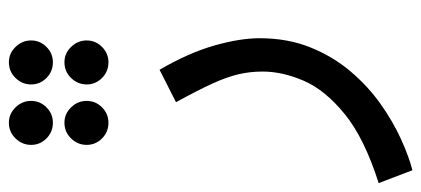

<svg xmlns="http://www.w3.org/2000/svg" viewBox="-303 -440 948 432"><g transform="rotate(-90 171.0 -224.0)"><path d="M4 230 -25 154Q76 122 130.5 77.5Q185 33 205.5 -15Q226 -63 226 -107Q226 -135 220 -161Q214 -187 199 -220Q184 -253 157 -302L230 -339Q268 -274 284.5 -216Q301 -158 301 -114Q301 -51 280.5 0Q260 51 226.5 90.5Q193 130 153.5 158Q114 186 74.5 204Q35 222 4 230ZM111 -579Q90 -579 75.5 -593.5Q61 -608 61 -628Q61 -648 75.5 -663Q90 -678 111 -678Q131 -678 145.5 -663Q160 -648 160 -628Q160 -608 145.5 -593.5Q131 -579 111 -579ZM247 -579Q226 -579 211.5 -593.5Q197 -608 197 -628Q197 -648 211.5 -663Q226 -678 247 -678Q267 -678 281.5 -663Q296 -648 296 -628Q296 -608 281.5 -593.5Q267 -579 247 -579ZM111 -454Q90 -454 75.5 -468.5Q61 -483 61 -503Q61 -523 75.5 -538Q90 -553 111 -553Q131 -553 145.5 -538Q160 -523 160 -503Q160 -483 145.5 -468.5Q131 -454 111 -454ZM247 -454Q226 -454 211.5 -468.5Q197 -483 197 -503Q197 -523 211.5 -538Q226 -553 247 -553Q267 -553 281.5 -538Q296 -523 296 -503Q296 -483 281.5 -468.5Q267 -454 247 -454Z"/></g></svg>

Font: TSCustom
Style: Regular
Weight: 400
Designer: Monotype Design Team
Foundry: Monotype Imaging Inc.
Version: Version 2.004; ttfautohint (v1.8.3) -l 8 -r 50 -G 200 -x 14 